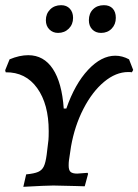

<svg xmlns="http://www.w3.org/2000/svg" viewBox="-26 -716 534 741"><path d="M488 -446 483 -437Q478 -438 469 -438Q421 -438 375.5 -400Q330 -362 296 -296Q262 -230 248 -150L240 -96Q239 -89 239 -77Q239 -59 246.5 -52.5Q254 -46 272 -46Q279 -46 312 -49L314 -45L301 3L268 2L180 0Q154 0 64 5L75 -43Q106 -46 121 -52.5Q136 -59 143 -73.5Q150 -88 154 -118L161 -176Q162 -188 162 -210Q162 -314 117.5 -376Q73 -438 -4 -437L-6 -445L11 -487Q49 -503 83 -503Q143 -503 178 -450Q213 -397 220 -297H230Q263 -392 314 -446.5Q365 -501 419 -501Q446 -501 472 -487ZM151 -638Q151 -663 167.5 -679.5Q184 -696 210 -696Q231 -696 243.5 -682.5Q256 -669 256 -647Q256 -622 239.5 -605.5Q223 -589 198 -589Q178 -589 164.5 -602.5Q151 -616 151 -638ZM317 -638Q317 -664 333 -680Q349 -696 375 -696Q397 -696 409 -683Q421 -670 421 -647Q421 -622 405 -605.5Q389 -589 364 -589Q343 -589 330 -602.5Q317 -616 317 -638Z"/></svg>

Font: Alegreya SC Medium
Style: Italic
Weight: 500
Italic angle: -7°
Designer: Juan Pablo del Peral
Foundry: Huerta Tipografica
Version: Version 2.007; ttfautohint (v1.6)